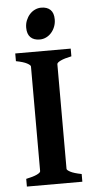

<svg xmlns="http://www.w3.org/2000/svg" viewBox="-57 -849 440 884"><g transform="rotate(-5 163.5 -407.5)"><path d="M30.8 0V-35.6Q64 -42.5 80.8 -50.5Q97.7 -58.6 97.7 -65.4V-549.3Q97.7 -555.2 81.8 -564Q65.9 -572.8 30.8 -579.6V-615.2H287.1V-579.6Q253.9 -572.8 236.8 -564.5Q219.7 -556.2 219.7 -549.3V-65.4Q219.7 -59.6 235.8 -51Q252 -42.5 287.1 -35.6V0ZM225.6 -755.9Q225.6 -737.8 219.5 -722.2Q213.4 -706.5 203.1 -694.8Q192.9 -683.1 179 -676.3Q165 -669.4 149.4 -669.4Q121.1 -669.4 106.2 -684.6Q91.3 -699.7 91.3 -729Q91.3 -747.1 97.7 -762.7Q104 -778.3 114.5 -790Q125 -801.8 138.9 -808.3Q152.8 -814.9 168 -814.9Q195.3 -814.9 210.4 -800.3Q225.6 -785.6 225.6 -755.9Z"/></g></svg>

Font: Gentium Basic
Style: Bold
Weight: 700
Designer: J. Victor Gaultney and Annie Olsen
Foundry: SIL International
Version: Version 1.100